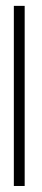

<svg xmlns="http://www.w3.org/2000/svg" viewBox="-20 -618 138 638"><path d="M26 0H62V-598.5H26Z"/></svg>

Font: Anybody ExtraCondensed ExtraLight
Style: Regular
Weight: 250
Width: 2
Version: Version 1.113;gftools[0.9.25]